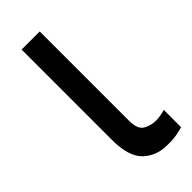

<svg xmlns="http://www.w3.org/2000/svg" viewBox="-188 -580 622 622"><g transform="rotate(-45 123.0 -269.5)"><path d="M58.6 -545.9H141.6V-134.8Q142.1 -96.7 162.1 -85.9Q182.1 -75.2 204.1 -75.2Q215.3 -75.2 228 -77.6Q240.7 -80.1 246.1 -82V-2.9Q235.4 0.5 218 3.9Q200.7 7.3 174.8 6.8Q124.5 7.3 91.3 -24.4Q58.1 -56.2 58.6 -134.8Z"/></g></svg>

Font: Inter Display
Style: Regular
Weight: 400
Designer: Rasmus Andersson
Foundry: rsms
Version: Version 4.000;git-37864ae